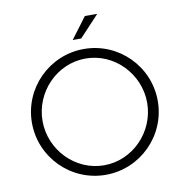

<svg xmlns="http://www.w3.org/2000/svg" viewBox="-94 -975 1027 1070"><g transform="rotate(-10 419.0 -440.0)"><path d="M367 -766H415L527 -886H457ZM63 -350C63 -153.5 222.5 6 419 6C615.5 6 775 -153.5 775 -350C775 -546.5 615.5 -706 419 -706C222.5 -706 63 -546.5 63 -350ZM123 -350C123 -513.4 255.6 -652 419 -652C582.4 -652 715 -513.4 715 -350C715 -186.6 582.4 -48 419 -48C255.6 -48 123 -186.6 123 -350Z"/></g></svg>

Font: Resamitz
Style: Regular
Weight: 500
Designer: gluk
Foundry: gluk
Version: Version 0.047